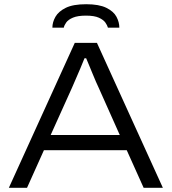

<svg xmlns="http://www.w3.org/2000/svg" viewBox="-20 -889 813 909"><path d="M22 0 334 -686H439L751 0H660L580 -178H188L108 0ZM220 -250H547L447 -474Q442 -484 434.5 -501.5Q427 -519 418.5 -539.5Q410 -560 402 -579.5Q394 -599 388 -613H380Q372 -592 360.5 -565.5Q349 -539 338.5 -514.5Q328 -490 321 -474ZM228 -758Q228 -784 242.5 -809.5Q257 -835 291.5 -852Q326 -869 388 -869Q449 -869 483.5 -852Q518 -835 531.5 -809.5Q545 -784 545 -758H491Q488 -769 479 -782Q470 -795 448.5 -805Q427 -815 387 -815Q348 -815 325.5 -805.5Q303 -796 293.5 -782.5Q284 -769 282 -758Z"/></svg>

Font: Archivo SemiExpanded Light
Style: Regular
Weight: 300
Width: 6
Designer: Hector Gatti
Foundry: Omnibus-Type
Version: Version 2.001